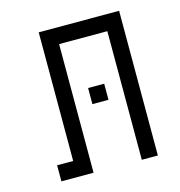

<svg xmlns="http://www.w3.org/2000/svg" viewBox="-89 -642 677 721"><g transform="rotate(-15 250.0 -281.0)"><path d="M312.5 -250V-312.5H250V-250ZM125 -62.5H62.5V0H187.5Q187.5 0 187.5 -500H375Q375 -500 375 0H437.5V-562.5H125Q125 -562.5 125 -62.5Z"/></g></svg>

Font: Unifont
Style: Regular
Weight: 500
Version: Version 15.1.04